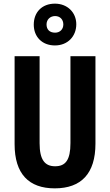

<svg xmlns="http://www.w3.org/2000/svg" viewBox="-20 -1022 602 1052"><path d="M281 -773C351 -773 398 -823 398 -889C398 -954 349 -1002 281 -1002C210 -1002 165 -955 165 -887C165 -821 210 -773 281 -773ZM282 -843C251 -843 235 -861 235 -888C235 -915 255 -934 282 -934C309 -934 327 -915 327 -888C327 -861 308 -843 282 -843ZM503 -235V-714H366V-238C366 -145 339 -111 282 -111C226 -111 197 -146 197 -237V-714H60V-232C60 -69 138 10 280 10C425 10 503 -71 503 -235Z"/></svg>

Font: Noto Sans Myanmar UI ExtraCondensed
Style: Bold
Weight: 700
Width: 2
Designer: Monotype Design Team
Foundry: Monotype Imaging Inc.
Version: Version 2.103